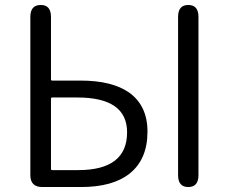

<svg xmlns="http://www.w3.org/2000/svg" viewBox="-20 -752 920 772"><path d="M150 0Q102 0 102 -48V-684Q102 -732 144 -732Q185 -732 185 -684V-433Q185 -428 190 -428H304Q430 -428 499 -380Q573 -327 573 -223Q573 -111 501 -54Q433 0 306 0ZM737 0Q696 0 696 -48V-684Q696 -732 737 -732Q778 -732 778 -684V-48Q778 0 737 0ZM185 -73Q185 -68 190 -68H294Q491 -68 491 -220Q491 -360 291 -360H190Q185 -360 185 -355Z"/></svg>

Font: Resource Han Rounded JP Normal
Style: Regular
Weight: 350
Designer: Cyano Hao (round all glyphs); Ryoko NISHIZUKA 西塚涼子 (kana, bopomofo & ideographs); Paul D. Hunt (Latin, Greek & Cyrillic)
Foundry: Cyano Hao
Version: 0.990